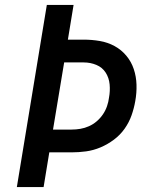

<svg xmlns="http://www.w3.org/2000/svg" viewBox="-20 -755 640 775"><path d="M48 0 169 -735H277L254 -595H318Q351 -595 383 -589.5Q415 -584 442.5 -569Q470 -554 490 -530Q510 -506 520 -476Q530 -446 531 -413Q532 -380 526 -347Q521 -318 511 -289.5Q501 -261 483 -235.5Q465 -210 439.5 -191Q414 -172 385.5 -160Q357 -148 327.5 -144Q298 -140 269 -140H179L156 0ZM194 -232H269Q287 -232 304.5 -235Q322 -238 339 -245.5Q356 -253 370.5 -265.5Q385 -278 395.5 -293.5Q406 -309 412 -326.5Q418 -344 420 -361Q425 -388 422.5 -414.5Q420 -441 406.5 -462Q393 -483 369 -493Q345 -503 318 -503H239Z"/></svg>

Font: Iosevka Curly SmBdEx
Style: Italic
Weight: 600
Width: 7
Italic angle: -9°
Monospace: yes
Designer: Belleve Invis
Foundry: Belleve Invis
Version: Version 11.1.0; ttfautohint (v1.8.3)